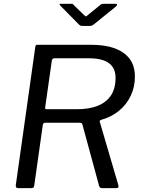

<svg xmlns="http://www.w3.org/2000/svg" viewBox="-20 -974 736 994"><path d="M592.3 -16.9Q597.7 0 581.1 0H507.5Q501.1 0 497.5 -3.7Q493.9 -7.4 492.3 -14.4L406.8 -328.9Q405.8 -334.2 402.4 -336.4Q399.1 -338.5 389.6 -338.5H214.4Q202.8 -338.5 201.5 -326.5L157.3 -13.6Q156 -4.8 152.6 -2.4Q149.2 0 140.1 0H75.1Q66.6 0 63.7 -4.7Q60.8 -9.3 61.8 -15.8L162.7 -730.8Q163.9 -738.2 165.9 -740.1Q167.8 -742 173.9 -742H452.8Q560.7 -742 619.5 -700.2Q678.4 -658.4 678.4 -578.5Q678.4 -523.7 657.1 -478.7Q635.8 -433.6 597.4 -401.6Q559.1 -369.6 506.6 -354.5Q500.1 -352.4 497.6 -349.8Q495.1 -347.1 496.4 -344L592.3 -16.9ZM377.9 -408.5Q439.5 -408.5 484.2 -425.6Q528.9 -442.7 553.6 -478.6Q578.2 -514.4 578.2 -571.1Q578.2 -622.5 543.5 -647.4Q508.7 -672.3 441.4 -672.3H261.9Q250.6 -672.3 248.3 -660.3L213.9 -418.4Q212.9 -412.8 214.8 -410.6Q216.8 -408.5 221.3 -408.5H377.9ZM500 -949.3Q505.6 -953.4 509.5 -953.8Q513.4 -954.3 518.8 -954.3H577.4Q584.8 -954.3 585.8 -950.3Q586.9 -946.3 580 -940.2L465.3 -847.3Q461.4 -844.5 457 -842.1Q452.6 -839.8 445.2 -839.8H406Q397.1 -839.8 392.4 -843.6Q387.6 -847.4 383.6 -852.2L293.2 -943.9Q288.9 -949 288.2 -951.6Q287.5 -954.3 293.6 -954.3H347.7Q354.1 -954.3 357.4 -952.4Q360.7 -950.4 364.4 -945.3L415.6 -895.7Q424.1 -887.2 426.9 -889.5Q429.6 -891.7 439.2 -899.6Z"/></svg>

Font: Libre Franklin Thin
Style: Italic
Weight: 100
Italic angle: -8°
Designer: Pablo Impallari, Rodrigo Fuenzalida, Nhung Nguyen
Foundry: Impallari Type
Version: Version 3.000